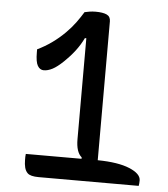

<svg xmlns="http://www.w3.org/2000/svg" viewBox="-51 -756 703 803"><g transform="rotate(5 300.0 -355.0)"><path d="M79 -92H313V-98Q289 -118 289 -172V-596H283Q269 -567 249.5 -541.5Q230 -516 206 -493Q179 -467 159.5 -457Q140 -447 123 -447Q107 -447 97.5 -463Q88 -479 88 -519V-532Q151 -562 203 -614Q226 -637 243 -660.5Q260 -684 272 -704Q280 -706 292.5 -708Q305 -710 318 -710Q349 -710 365 -702.5Q381 -695 381 -675V-92Q467 -91 515 -71Q563 -51 563 -23Q563 -17 562.5 -11Q562 -5 561 0H141Q106 0 94 -12Q85 -21 81.5 -35Q78 -49 78 -66Q78 -74 78 -80Q78 -86 79 -92Z"/></g></svg>

Font: Recursive Sn Csl St
Style: Regular
Weight: 400
Version: Version 1.079;hotconv 1.0.112;makeotfexe 2.5.65598; ttfautoh